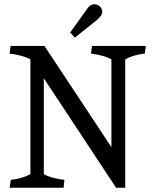

<svg xmlns="http://www.w3.org/2000/svg" viewBox="-20 -883 721 903"><path d="M569 0H526L186 -515V-64Q219 -45 283 -37L279 0H25L31 -37Q89 -44 123 -64V-604Q84 -624 25 -631Q29 -655 30 -667H189L504 -191V-604Q469 -623 408 -631Q409 -643 413 -667H666Q662 -643 661 -631Q606 -625 569 -604ZM393 -846Q406 -863 422.5 -863Q439 -863 450 -852.5Q461 -842 461 -826.5Q461 -811 436 -789L332 -706L310 -730Z"/></svg>

Font: Caladea
Style: Regular
Weight: 400
Designer: Carolina Giovagnoli and Andres Torresi
Foundry: Carolina Giovagnoli and Andres Torresi
Version: Version 1.002